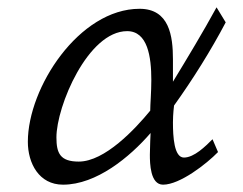

<svg xmlns="http://www.w3.org/2000/svg" viewBox="-20 -488 662 524"><path d="M56 -101C56 -43 86 16 152 16C243 16 334 -59 391 -125C391 -125 389 -86 389 -66C389 -42 390 16 425 16C471 16 544 -41 575 -73L560 -108C541 -89 510 -58 482 -58C455 -58 452 -115 452 -154C452 -177 455 -200 455 -200C506 -271 556 -351 596 -427L571 -468C535 -402 491 -329 452 -265V-326C452 -390 442 -464 361 -464C196 -464 56 -249 56 -101ZM134 -113C134 -198 220 -403 327 -403C383 -403 393 -333 393 -270C393 -236 390 -204 390 -186C349 -136 266 -47 195 -47C144 -47 134 -70 134 -113Z"/></svg>

Font: KpSans
Style: Italic
Weight: 400
Italic angle: -11°
Version: Version 0.66